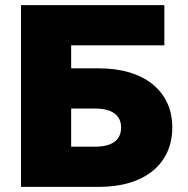

<svg xmlns="http://www.w3.org/2000/svg" viewBox="-20 -730 736 750"><path d="M258 -553V-463H366Q433 -463 486 -447Q539 -431 576 -401Q613 -371 633 -328.5Q653 -286 653 -232Q653 -178 633 -135Q613 -92 576 -62Q539 -32 486 -16Q433 0 366 0H62V-710H622V-553ZM258 -157H351Q401 -157 427 -176Q453 -195 453 -232Q453 -268 427 -287Q401 -306 351 -306H258Z"/></svg>

Font: Geist Black
Style: Regular
Weight: 400
Designer: Basement.studio, Andrés Briganti, Mateo Zaragoza
Foundry: Basement.studio, Vercel, Andrés Briganti, Guido Ferreyra, Mateo Zaragoza
Version: Version 1.401